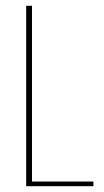

<svg xmlns="http://www.w3.org/2000/svg" viewBox="-20 -640 357 660"><path d="M70 -620H90V-16H301V0H70Z"/></svg>

Font: Smooch Sans Thin Thin
Style: Regular
Weight: 250
Version: Version 1.010